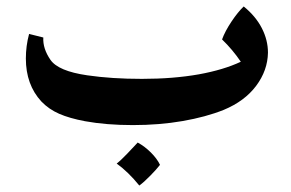

<svg xmlns="http://www.w3.org/2000/svg" viewBox="-20 -376 899 594"><path d="M809 -213Q808 -158 772.5 -110.5Q737 -63 672 -36Q617 -14 545 -1.5Q473 11 391 11Q309 11 243 -1Q195 -10 163 -24Q131 -38 108 -62Q60 -114 60 -195Q60 -234 70 -271L114 -260Q112 -226 136 -191Q160 -156 250 -143Q325 -132 419 -132Q516 -132 595 -146Q672 -160 725 -185Q700 -222 667 -254Q676 -279 696 -309Q716 -339 734 -356Q771 -326 790 -289Q809 -252 809 -213ZM475 134Q465 147 445 167.5Q425 188 411 198Q377 156 341 130Q354 120 374 99Q394 78 406 65Q428 77 447 96Q466 115 475 134Z"/></svg>

Font: Mirza
Style: Bold
Weight: 700
Designer: Arabic design by Kourosh Beigpour, Latin design by Eduardo Tunni, engineering by Lasse Fister
Version: Version 1.0010g